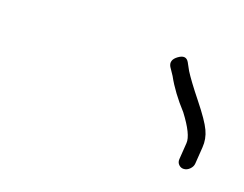

<svg xmlns="http://www.w3.org/2000/svg" viewBox="-38 -734 295 232"><g transform="rotate(15 110.0 -617.5)"><path d="M204.4 -552C207.1 -552 209.6 -553 211.9 -555C214.2 -557 215.6 -559.3 216 -562L219.3 -583C220.5 -590.3 219.8 -597.5 217.2 -604.5C214.7 -611.5 208.7 -622.1 199.3 -636.2C189.8 -650.4 183.4 -661 179.8 -668L175.4 -678C172.9 -683.3 168.5 -684.2 162.3 -680.5C156 -676.8 154.2 -672.3 156.6 -667L162.1 -657C167.6 -644.4 175.6 -631.4 185.9 -618C196 -601.9 200.5 -590.2 199.3 -583L196 -562C195.6 -559.3 196.2 -557 197.9 -555C199.6 -553 201.8 -552 204.4 -552Z"/></g></svg>

Font: Proton
Style: RgIt
Weight: 500
Version: Version 1.017